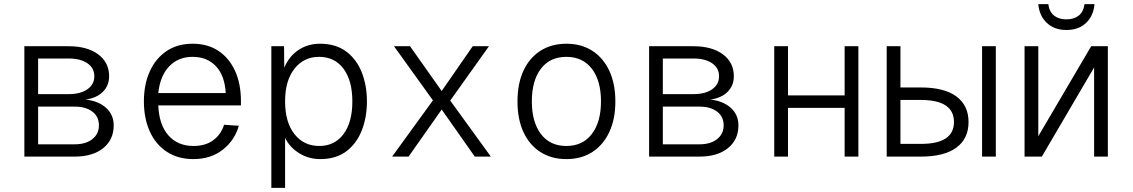

<svg xmlns="http://www.w3.org/2000/svg" viewBox="-20 -752 5440 922"><path d="M97 0V-530H310Q399 -530 451.5 -491Q504 -452 504 -386Q504 -341 474 -311Q444 -281 391 -274Q453 -267 489.5 -234Q526 -201 526 -150Q526 -81 475.5 -40.5Q425 0 339 0ZM163 -300H310Q367 -300 400 -323.5Q433 -347 433 -386Q433 -425 400 -448Q367 -471 310 -471H163ZM163 -59H339Q392 -59 423.5 -84Q455 -109 455 -150Q455 -192 423.5 -216Q392 -240 339 -240H163Z M909 12Q834 12 780.5 -23.5Q727 -59 699 -121.5Q671 -184 671 -265Q671 -346 699 -408.5Q727 -471 779.5 -506.5Q832 -542 905 -542Q977 -542 1028.5 -508Q1080 -474 1108.5 -412Q1137 -350 1137 -267V-246H740Q744 -152 789 -101.5Q834 -51 909 -51Q967 -51 1004.5 -79Q1042 -107 1056 -153L1127 -148Q1107 -78 1049.5 -33Q992 12 909 12ZM740 -305H1064Q1059 -390 1016.5 -434.5Q974 -479 905 -479Q836 -479 792.5 -433.5Q749 -388 740 -305Z M1283 150V-530H1344L1345 -427Q1369 -483 1414 -512.5Q1459 -542 1517 -542Q1592 -542 1642 -505Q1692 -468 1717 -405Q1742 -342 1742 -265Q1742 -188 1717 -125Q1692 -62 1642.5 -25Q1593 12 1518 12Q1461 12 1415.5 -17Q1370 -46 1349 -90V150ZM1513 -51Q1587 -51 1629.5 -108Q1672 -165 1672 -265Q1672 -365 1629.5 -422Q1587 -479 1512 -479Q1439 -479 1394 -422Q1349 -365 1349 -265Q1349 -165 1394 -108Q1439 -51 1513 -51Z M1863 0 2059 -270 1872 -530H1949L2101 -315L2250 -530H2328L2142 -269L2337 0H2260L2101 -226L1942 0Z M2700 12Q2628 12 2575 -22Q2522 -56 2493.5 -118Q2465 -180 2465 -265Q2465 -350 2493.5 -412Q2522 -474 2575 -508Q2628 -542 2700 -542Q2772 -542 2824.5 -508Q2877 -474 2906 -412Q2935 -350 2935 -265Q2935 -180 2906 -118Q2877 -56 2824.5 -22Q2772 12 2700 12ZM2700 -51Q2778 -51 2822 -108.5Q2866 -166 2866 -265Q2866 -365 2822 -422Q2778 -479 2700 -479Q2621 -479 2577.5 -422Q2534 -365 2534 -265Q2534 -166 2577.5 -108.5Q2621 -51 2700 -51Z M3097 0V-530H3310Q3399 -530 3451.5 -491Q3504 -452 3504 -386Q3504 -341 3474 -311Q3444 -281 3391 -274Q3453 -267 3489.5 -234Q3526 -201 3526 -150Q3526 -81 3475.5 -40.5Q3425 0 3339 0ZM3163 -300H3310Q3367 -300 3400 -323.5Q3433 -347 3433 -386Q3433 -425 3400 -448Q3367 -471 3310 -471H3163ZM3163 -59H3339Q3392 -59 3423.5 -84Q3455 -109 3455 -150Q3455 -192 3423.5 -216Q3392 -240 3339 -240H3163Z M3698 0V-530H3764V-294H4036V-530H4102V0H4036V-234H3764V0Z M4238 0V-530H4304V-332H4402Q4514 -332 4572.5 -289Q4631 -246 4631 -166Q4631 -86 4572.5 -43Q4514 0 4402 0ZM4696 0V-530H4762V0ZM4304 -61H4402Q4561 -61 4561 -166Q4561 -272 4402 -272H4304Z M4900 0V-530H4966V-98L5220 -530H5300V0H5234V-428L4983 0ZM5101 -608Q5043 -608 5007 -642Q4971 -676 4966 -732H5014Q5019 -695 5042 -677Q5065 -659 5101 -659Q5137 -659 5160 -677Q5183 -695 5188 -732H5236Q5231 -676 5195.5 -642Q5160 -608 5101 -608Z"/></svg>

Font: Geist Mono Light
Style: Regular
Weight: 300
Monospace: yes
Designer: Basement.studio, Andrés Briganti, Mateo Zaragoza
Foundry: Basement.studio, Vercel, Andrés Briganti, Guido Ferreyra, Mateo Zaragoza
Version: Version 1.500; ttfautohint (v1.8.4.7-5d5b)